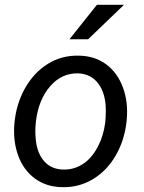

<svg xmlns="http://www.w3.org/2000/svg" viewBox="-20 -770 598 800"><path d="M308.6 -538.1Q375 -537.1 422.4 -502Q469.7 -466.8 492.4 -405Q515.1 -343.3 507.8 -270L506.8 -259.3Q497.6 -182.1 460.9 -119.9Q424.3 -57.6 366.2 -22.9Q308.1 11.7 238.8 9.8Q172.9 8.8 125.2 -26.4Q77.6 -61.5 55.7 -122.1Q33.7 -182.6 40 -255.4Q47.4 -337.4 84.5 -402.8Q121.6 -468.3 179.9 -504.2Q238.3 -540 308.6 -538.1ZM128.9 -254.9Q125.5 -224.1 128.9 -190.9Q133.8 -133.3 163.3 -99.1Q192.9 -64.9 242.2 -63.5Q286.1 -62 323.2 -85.2Q360.4 -108.4 385.7 -155.3Q411.1 -202.1 418.5 -259.3Q422.4 -304.2 419.9 -335Q414.1 -394 384.3 -428.2Q354.5 -462.4 305.2 -464.4Q236.8 -465.8 189 -410.6Q141.1 -355.5 129.9 -266.1ZM383.8 -750H496.6L347.2 -606.4H269.5Z"/></svg>

Font: TypoPRO Roboto
Style: Italic
Weight: 400
Italic angle: -12°
Designer: Google
Version: Version 2.136; 2016